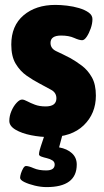

<svg xmlns="http://www.w3.org/2000/svg" viewBox="-20 -551 423 783"><path d="M181 8Q145 8 107 0.5Q69 -7 43.5 -22Q18 -37 18 -58Q18 -78 26.5 -98Q35 -118 47.5 -131.5Q60 -145 70 -145Q78 -145 91 -138Q104 -131 122.5 -124Q141 -117 166 -117Q210 -117 210 -150Q210 -173 189 -184.5Q168 -196 140 -211Q115 -224 88.5 -242.5Q62 -261 44 -291Q26 -321 26 -369Q26 -446 76 -488.5Q126 -531 206 -531Q227 -531 253 -528Q279 -525 302.5 -518Q326 -511 341.5 -500Q357 -489 357 -473Q357 -455 350 -435Q343 -415 333.5 -401Q324 -387 315 -387Q303 -387 282 -396.5Q261 -406 229 -406Q186 -406 186 -376Q186 -353 210 -342Q234 -331 267 -314Q290 -301 314 -283Q338 -265 354.5 -236Q371 -207 371 -161Q371 -88 321.5 -40Q272 8 181 8ZM170 212Q147 212 122 206Q97 200 79.5 191.5Q62 183 62 174Q62 167 65.5 156Q69 145 74.5 135.5Q80 126 86 126Q97 126 117.5 135Q138 144 168 144Q203 144 203 120Q203 109 193.5 103Q184 97 171 94Q158 91 148.5 87.5Q139 84 139 78Q139 75 140 69Q141 63 146.5 45.5Q152 28 165 -10H237L221 50Q254 56 273.5 74Q293 92 293 120Q293 212 170 212Z"/></svg>

Font: Asap Semi Condensed ExtraBold
Style: Regular
Weight: 800
Width: 4
Designer: Pablo Cosgaya
Foundry: Omnibus-Type
Version: Version 3.001; ttfautohint (v1.8.4.7-5d5b)